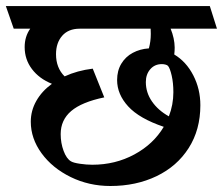

<svg xmlns="http://www.w3.org/2000/svg" viewBox="-45 -600 747 643"><path d="M626 -247.6Q626 -165.5 586.9 -104.2Q547.9 -43 479.2 -10Q410.6 22.9 324.7 22.9Q252.9 22.9 191.7 -7.1Q130.4 -37.1 94.2 -86.7Q58.1 -136.2 58.1 -192.4Q58.1 -229.5 76.7 -262.2Q95.2 -294.9 128.9 -319.3Q86.4 -336.4 62 -368.7Q37.6 -400.9 37.6 -442.4Q37.6 -477.5 56.2 -503.9H1L-25.4 -579.6H657.7L681.6 -503.9H526.4Q539.6 -471.7 540 -440.9Q540 -429.2 538.6 -417.5Q578.6 -393.6 602.3 -347.7Q626 -301.8 626 -247.6ZM503.4 -175.3Q421.4 -203.1 384.3 -243.7Q347.2 -284.2 347.2 -332Q347.2 -363.3 361.3 -386.7Q375.5 -410.2 399.7 -423.1Q423.8 -436 453.6 -438Q460 -461.4 460 -486.3Q460 -498.5 459.5 -503.9H221.7Q184.1 -503.9 163.3 -480.2Q142.6 -456.5 142.6 -418.5Q142.6 -372.6 171.4 -344.2Q213.9 -363.8 265.6 -370.1L304.2 -273.9Q229 -258.3 193.6 -228.3Q158.2 -198.2 158.2 -150.9Q158.2 -121.1 168 -94.7Q177.7 -68.4 192.9 -59.6Q201.2 -54.7 222.9 -51.5Q244.6 -48.3 264.2 -48.3Q341.3 -48.3 405 -82.8Q468.8 -117.2 503.4 -175.3ZM443.4 -325.2Q443.4 -290 463.9 -260.3Q484.4 -230.5 520.5 -210.4Q535.6 -249 535.6 -291Q535.6 -322.3 530 -346.7Q524.4 -371.1 517.6 -379.4Q514.6 -382.3 508.8 -383.8Q502.9 -385.3 497.1 -385.3Q473.1 -385.3 458.3 -368.2Q443.4 -351.1 443.4 -325.2Z"/></svg>

Font: Vesper Libre Medium
Style: Regular
Weight: 500
Designer: Robert Keller & Kimya Gandhi
Foundry: Mota Italic
Version: Version 1.058